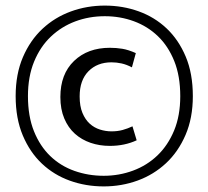

<svg xmlns="http://www.w3.org/2000/svg" viewBox="-20 -658 746 687"><path d="M379 -188Q401 -188 419 -193Q437 -198 454 -206L469 -156Q426 -136 373 -136Q336 -136 304 -147Q272 -158 248 -179.5Q224 -201 210 -234Q196 -267 196 -311Q196 -393 245 -440Q294 -487 373 -487Q396 -487 417.5 -483.5Q439 -480 466 -468L452 -417Q433 -427 415 -431Q397 -435 379 -435Q328 -435 296.5 -403Q265 -371 265 -313Q265 -278 275 -254Q285 -230 301 -215.5Q317 -201 337.5 -194.5Q358 -188 379 -188ZM355 -638Q419 -638 476 -617.5Q533 -597 576 -556.5Q619 -516 644.5 -455.5Q670 -395 670 -314Q670 -236 644 -175.5Q618 -115 574 -74Q530 -33 472.5 -12Q415 9 351 9Q287 9 230 -11.5Q173 -32 130 -72.5Q87 -113 61.5 -173.5Q36 -234 36 -314Q36 -393 62 -453.5Q88 -514 132 -555Q176 -596 233.5 -617Q291 -638 355 -638ZM355 -600Q299 -600 249.5 -581.5Q200 -563 162 -527Q124 -491 102 -437.5Q80 -384 80 -314Q80 -242 101.5 -188.5Q123 -135 160 -99.5Q197 -64 246.5 -46.5Q296 -29 351 -29Q406 -29 456 -47.5Q506 -66 543.5 -102Q581 -138 603 -191Q625 -244 625 -314Q625 -386 603.5 -439.5Q582 -493 545 -528.5Q508 -564 459 -582Q410 -600 355 -600Z"/></svg>

Font: Mukta Medium
Style: Regular
Weight: 500
Designer: Girish Dalvi and Yashodeep Gholap
Foundry: Ek Type
Version: Version 2.538;PS 1.002;hotconv 16.6.51;makeotf.lib2.5.65220;